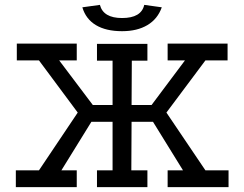

<svg xmlns="http://www.w3.org/2000/svg" viewBox="-20 -768 1003 788"><path d="M49 -589H295V-520H223L361 -337H442V-519H378V-588H585V-519H521L520 -337H602L739 -520H668V-589H914V-520H823L663 -306L823 -69H918V0H668V-69H731L608 -268H520L519 -69H585V0H378V-69H442V-268H355L232 -69H295V0H45V-69H140L299 -306L140 -520H49ZM481 -640Q415 -640 373.5 -665Q332 -690 318 -738L390 -748Q404 -694 481 -694Q560 -694 572 -748L644 -738Q627 -690 585 -665Q543 -640 481 -640Z"/></svg>

Font: Podkova VF Beta
Style: Regular
Weight: 400
Designer: Ilya Yudin
Foundry: Cyreal (www.cyreal.org)
Version: Version 2.100